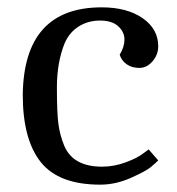

<svg xmlns="http://www.w3.org/2000/svg" viewBox="-20 -496 481 523"><path d="M257 -476Q326 -476 368.5 -446.5Q411 -417 411 -370Q411 -347 395.5 -329Q380 -311 359.5 -311Q339 -311 325 -321Q311 -331 306 -347Q319 -368 319 -388.5Q319 -409 302 -424.5Q285 -440 252.5 -440Q220 -440 194.5 -424Q169 -408 156 -378Q135 -326 135 -258Q135 -190 139 -159Q143 -128 155 -99Q179 -42 258 -42Q291 -42 323 -54Q355 -66 370 -78L385 -89L411 -59Q404 -52 391 -41Q378 -30 336.5 -11.5Q295 7 253 7Q140 7 91 -54.5Q42 -116 42 -238Q45 -476 257 -476Z"/></svg>

Font: Caladea
Style: Regular
Weight: 400
Designer: Carolina Giovagnoli and Andres Torresi
Foundry: Carolina Giovagnoli and Andres Torresi
Version: Version 1.002